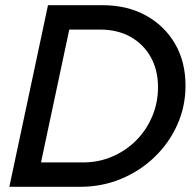

<svg xmlns="http://www.w3.org/2000/svg" viewBox="-20 -720 753 740"><path d="M16 0 165 -700H375Q470 -700 542 -660.5Q614 -621 654.5 -551.5Q695 -482 695 -390Q695 -310 663.5 -239.5Q632 -169 576 -115Q520 -61 446.5 -30.5Q373 0 289 0ZM138 -94H300Q360 -94 412.5 -116.5Q465 -139 504.5 -178.5Q544 -218 566.5 -271Q589 -324 589 -384Q589 -450 561 -500Q533 -550 483 -578Q433 -606 366 -606H247Z"/></svg>

Font: Red Hat Display Medium
Style: Italic
Weight: 500
Italic angle: -12°
Designer: Pentagram, MCKL
Foundry: Pentagram, MCKL
Version: Version 1.023; ttfautohint (v1.8.3)